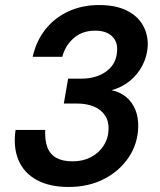

<svg xmlns="http://www.w3.org/2000/svg" viewBox="-20 -732 638 764"><path d="M253 12Q177 12 126 -16Q75 -44 53.5 -95Q32 -146 42 -215H160Q158 -174 168.5 -146Q179 -118 204 -104Q229 -90 269 -90Q310 -90 341.5 -106.5Q373 -123 392 -152Q411 -181 412 -218Q413 -251 397 -274Q381 -297 352.5 -308.5Q324 -320 286 -320H234L251 -419H303Q365 -419 405 -449.5Q445 -480 446 -533Q448 -567 425 -588.5Q402 -610 359 -610Q307 -610 273 -580Q239 -550 228 -506H110Q124 -569 161 -615.5Q198 -662 253 -687Q308 -712 374 -712Q439 -712 482.5 -691Q526 -670 547.5 -633.5Q569 -597 568 -551Q566 -510 548 -474Q530 -438 498.5 -411.5Q467 -385 424 -373Q458 -366 482 -346Q506 -326 518.5 -295.5Q531 -265 530 -226Q528 -159 491.5 -105Q455 -51 393.5 -19.5Q332 12 253 12Z"/></svg>

Font: DM Sans 17pt SemiBold
Style: Italic
Weight: 600
Italic angle: -10°
Version: Version 4.004;gftools[0.9.30]